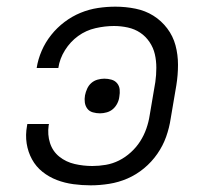

<svg xmlns="http://www.w3.org/2000/svg" viewBox="-20 -548 640 576"><path d="M252 8Q226 8 200 4.5Q174 1 150.5 -8Q127 -17 107.5 -32.5Q88 -48 76 -70Q64 -92 60 -117.5Q56 -143 61 -170L62 -176H127L126 -172Q122 -144 130 -119Q138 -94 158 -78Q178 -62 204 -56Q230 -50 257 -50Q277 -50 297.5 -53.5Q318 -57 337 -66.5Q356 -76 372.5 -91Q389 -106 400.5 -124Q412 -142 419 -162Q426 -182 429 -202L446 -302Q449 -323 449 -344.5Q449 -366 444.5 -385.5Q440 -405 428.5 -422Q417 -439 400.5 -450Q384 -461 363.5 -465.5Q343 -470 322 -470Q295 -470 266.5 -463.5Q238 -457 214.5 -440Q191 -423 175 -397.5Q159 -372 155 -344H90Q94 -370 105 -395.5Q116 -421 133.5 -443Q151 -465 173.5 -482Q196 -499 221.5 -509.5Q247 -520 273.5 -524Q300 -528 326 -528Q357 -528 386.5 -522Q416 -516 440 -501Q464 -486 481.5 -463Q499 -440 506.5 -412Q514 -384 514 -353.5Q514 -323 509 -292L492 -192Q488 -165 478.5 -138Q469 -111 452 -86.5Q435 -62 412 -43Q389 -24 362.5 -12.5Q336 -1 307.5 3.5Q279 8 252 8ZM280 -208Q269 -208 258.5 -211Q248 -214 242 -222Q236 -230 234.5 -240.5Q233 -251 235 -262Q237 -272 241.5 -282Q246 -292 254 -299Q262 -306 272.5 -309Q283 -312 293 -312Q304 -312 314.5 -309Q325 -306 331.5 -298Q338 -290 339 -279.5Q340 -269 338 -258Q337 -248 332 -238Q327 -228 319 -221Q311 -214 300.5 -211Q290 -208 280 -208Z"/></svg>

Font: Iosevka Light Extended
Style: Italic
Weight: 300
Width: 7
Italic angle: -9°
Monospace: yes
Designer: Belleve Invis
Foundry: Belleve Invis
Version: Version 32.5.0; ttfautohint (v1.8.4)